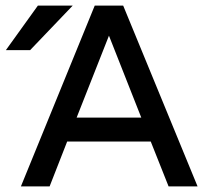

<svg xmlns="http://www.w3.org/2000/svg" viewBox="-20 -669 748 689"><path d="M55 0 320 -649H422L689 0H585L521 -161H221L158 0ZM255 -247H487L371 -541ZM1 -489 116 -649H241L88 -489Z"/></svg>

Font: Syne Medium
Style: Regular
Weight: 500
Designer: Lucas Descroix
Foundry: Bonjour Monde
Version: Version 2.200; ttfautohint (v1.8.4)